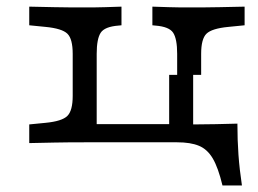

<svg xmlns="http://www.w3.org/2000/svg" viewBox="-20 -433 780 581"><path d="M236.3 -2.4Q183.1 -2.4 144.4 -1.6Q105.6 -0.8 68.5 0V-56.5L117.7 -61.3Q167.7 -66.1 183.9 -82.3Q200 -98.4 200 -142.7V-270.2Q200 -315.3 183.9 -331Q167.7 -346.8 117.7 -351.6L68.5 -356.5V-412.9Q105.6 -412.1 144.4 -411.3Q183.1 -410.5 236.3 -410.5Q271.8 -410.5 297.6 -411.3Q323.4 -412.1 347.6 -412.9V-356.5L338.7 -355.6Q296.8 -352.4 284.7 -333.9Q272.6 -315.3 272.6 -270.2V-57.3H556.5L588.7 -2.4H401.6Q379 -2.4 354 -2.4Q329 -2.4 300 -2.4Q271 -2.4 236.3 -2.4ZM516.1 -206.5V-270.2Q516.1 -315.3 504 -333.9Q491.9 -352.4 450 -355.6L441.1 -356.5V-412.9Q465.3 -412.1 491.5 -411.3Q517.7 -410.5 552.4 -410.5Q605.6 -410.5 644.4 -411.3Q683.1 -412.1 720.2 -412.9V-356.5L671 -351.6Q621 -346.8 604.8 -331Q588.7 -315.3 588.7 -270.2V-206.5ZM491.9 -2.4V-206.5H564.5V-2.4ZM491.9 -2.4 492.7 -10.5 501.6 -56.5H516.1H567.7Q600.8 -56.5 633.5 -57.3Q666.1 -58.1 698.4 -58.9Q698.4 -8.9 701.6 35.5Q704.8 79.8 712.1 128.2H653.2Q640.3 74.2 623.8 46.4Q607.3 18.5 581.9 8.1Q556.5 -2.4 516.1 -2.4Z"/></svg>

Font: Playfair 5pt SemiExpanded Light
Style: Regular
Weight: 300
Width: 6
Designer: Claus Eggers Sørensen
Foundry: Claus Eggers Sørensen
Version: Version 2.203